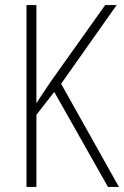

<svg xmlns="http://www.w3.org/2000/svg" viewBox="-20 -734 487 754"><path d="M447 0 220 -405 438 -714H393L181 -416C155 -377 134 -347 123 -328V-714H84V0H123V-283L193 -373L404 0Z"/></svg>

Font: Noto Sans Gujarati Condensed ExtraLight
Style: Regular
Weight: 200
Width: 3
Designer: Jelle Bosma - Monotype Design Team, Universal Thirst
Foundry: Monotype Imaging Inc.
Version: Version 2.106